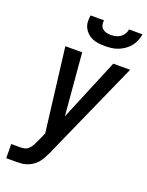

<svg xmlns="http://www.w3.org/2000/svg" viewBox="-173 -1040 864 1125"><g transform="rotate(20 258.5 -477.5)"><path d="M12 0 11 -88H67Q80 -88 93.5 -91Q107 -94 117.5 -103.5Q128 -113 135 -125Q142 -137 148 -150L177 -214L113 -735H218L251 -348L412 -735H517L240 -114Q232 -97 223 -80.5Q214 -64 201.5 -49.5Q189 -35 172.5 -24.5Q156 -14 138.5 -8Q121 -2 103 -1Q85 0 68 0ZM329 -815Q309 -815 289 -817.5Q269 -820 251.5 -827.5Q234 -835 220 -848Q206 -861 197.5 -878Q189 -895 188 -915Q187 -935 190 -955H274Q272 -940 275 -926.5Q278 -913 288 -904Q298 -895 312 -891.5Q326 -888 341 -888Q356 -888 371 -891.5Q386 -895 399 -904Q412 -913 420 -926.5Q428 -940 430 -955H514Q511 -935 503 -915Q495 -895 481.5 -878Q468 -861 449 -848Q430 -835 410.5 -827.5Q391 -820 370 -817.5Q349 -815 329 -815Z"/></g></svg>

Font: Iosevka SS18 Semibold
Style: Italic
Weight: 600
Italic angle: -9°
Monospace: yes
Designer: Belleve Invis
Foundry: Belleve Invis
Version: Version 25.1.1; ttfautohint (v1.8.4)